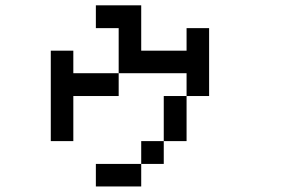

<svg xmlns="http://www.w3.org/2000/svg" viewBox="-20 -546 1040 707"><path d="M333 -442.4V-526.4H500V-359.4H667V-442.4H750V-192.4H667V-26.4H583V-192.4H667V-276.4H417V-442.4ZM167 -26.4V-359.4H250V-276.4H417V-192.4H250V-26.4ZM583 -26.4V57.6H500V-26.4ZM500 57.6V140.6H333V57.6Z"/></svg>

Font: KH Dot kagurazaka 12
Style: Regular
Weight: 400
Designer: Original version for X68000 by Keitarou Hiraki (http://hp.vector.co.jp/authors/VA000874/) / TrueType conversion by Homem
Version: Version 1.00.20150527